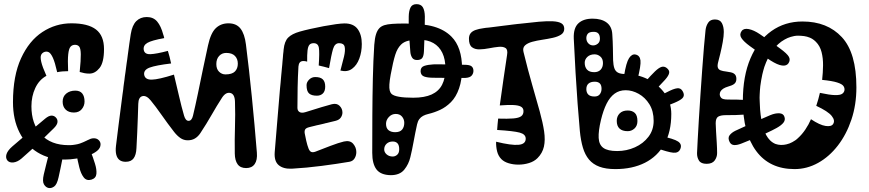

<svg xmlns="http://www.w3.org/2000/svg" viewBox="-20 -820 4288 947"><path d="M300 -33Q223 -33 165.5 -68.2Q108 -103.5 76 -167Q44 -230.5 44 -316Q44 -446 83.8 -532.5Q123.5 -619 189 -662Q254.5 -705 332 -705Q414 -705 453.5 -674.5Q493 -644 493 -578Q493 -512 471 -484.5Q449 -457 421 -457Q407.5 -457 396.2 -459.2Q385 -461.5 373 -465Q379 -524 378.5 -552.5Q378 -581 370.8 -590Q363.5 -599 350 -599Q336 -599 327.8 -589.5Q319.5 -580 316.5 -552.2Q313.5 -524.5 316 -469Q302.5 -469 288.2 -467.8Q274 -466.5 262 -464Q251 -513 240.8 -535.2Q230.5 -557.5 220.5 -562.5Q210.5 -567.5 200 -564Q188 -560 183 -549.5Q178 -539 183.5 -514.8Q189 -490.5 209 -446Q173 -426.5 154 -385.8Q135 -345 135 -296Q135 -209 182.8 -156.5Q230.5 -104 319 -104Q323.5 -104 329 -104.2Q334.5 -104.5 339 -105Q346 -106 351.5 -106.8Q357 -107.5 363 -109Q369 -110.5 374.2 -112.2Q379.5 -114 384 -116Q386.5 -117 389 -118Q391.5 -119 394.2 -120.2Q397 -121.5 400 -123Q402.5 -124 405 -125.2Q407.5 -126.5 410 -127.8Q412.5 -129 415 -130Q419.5 -132.5 426.5 -135.2Q433.5 -138 443 -138Q457.5 -138 466.8 -129Q476 -120 476 -108Q476 -89.5 458.5 -75.5Q441 -61.5 413.8 -52Q386.5 -42.5 356.2 -37.8Q326 -33 300 -33ZM349 -655Q350 -650 349.5 -646Q349 -642 349 -638Q348.5 -632 342.5 -629.5Q336.5 -627 329 -626Q318.5 -624.5 312.5 -629.5Q306.5 -634.5 304 -641Q304 -645 303.5 -649Q303 -653 303 -655Q304 -662 310.2 -667Q316.5 -672 326 -672Q336 -671.5 342.2 -666.8Q348.5 -662 349 -655ZM41 -98Q78 -129.5 119.2 -164.8Q160.5 -200 203 -235Q220.5 -249.5 233.8 -249.8Q247 -250 256 -240Q265 -230.5 263.5 -217.2Q262 -204 246 -188Q219.5 -162 193.5 -136.8Q167.5 -111.5 140.8 -86.8Q114 -62 86 -38Q66 -21 46.2 -18.8Q26.5 -16.5 16 -29Q6.5 -42 12.2 -60Q18 -78 41 -98ZM344.5 -265Q318.5 -265 303.8 -279.5Q289 -294 289 -318.5Q289 -344 306.8 -358.5Q324.5 -373 351.5 -373Q374.5 -373 385.8 -358.8Q397 -344.5 397 -319.5Q397 -298 383.2 -281.5Q369.5 -265 344.5 -265ZM427 -74Q439 -43 448.2 -13.5Q457.5 16 455.5 37.5Q453.5 59 431 66Q407 73 393 55Q379 37 371.2 5.5Q363.5 -26 357 -59ZM288 -37Q283.5 -13 278.5 10Q273.5 33 269 54Q261 90.5 246.8 100.2Q232.5 110 219 107Q205.5 104 196.8 89.2Q188 74.5 196 40Q202 14.5 208 -9.2Q214 -33 220 -57ZM138 -578Q142.5 -576 145.8 -573.2Q149 -570.5 152 -568Q156.5 -564.5 155.2 -558.2Q154 -552 150 -545Q145 -536 137.5 -534Q130 -532 123 -534Q121 -535.5 118.8 -536.8Q116.5 -538 114.5 -539Q112.5 -540 111 -541Q106 -545.5 105.5 -553.8Q105 -562 111 -570Q117 -577.5 124.5 -579.8Q132 -582 138 -578Z M552 -100Q556.5 -136.5 565.2 -206.8Q574 -277 584.5 -356Q585.5 -362 586.2 -367.8Q587 -373.5 587.8 -379.5Q588.5 -385.5 589 -391.5Q590 -400 591.2 -408Q592.5 -416 593.5 -424Q594.5 -434.5 596 -444.8Q597.5 -455 599 -465Q600.5 -476 601.8 -486.5Q603 -497 604.5 -507Q606 -517 607.5 -527Q609 -537 610 -546.5Q614.5 -579.5 618.2 -606.5Q622 -633.5 625 -652Q632 -695.5 652.2 -715.8Q672.5 -736 704 -736Q736.5 -736 755.2 -713.8Q774 -691.5 785 -650Q786.5 -645.5 788 -640.8Q789.5 -636 790 -632Q728 -621 706.8 -608.5Q685.5 -596 689 -574Q693 -551.5 722 -552.8Q751 -554 808 -569Q812.5 -555 816.5 -539.2Q820.5 -523.5 824 -507Q749 -498 718.5 -486.8Q688 -475.5 691 -452Q695 -426.5 728.8 -427.2Q762.5 -428 838 -452Q851 -398.5 863 -346.2Q875 -294 888 -249Q895.5 -224 910 -224Q926 -224 932 -250Q943.5 -298 956 -358Q968.5 -418 981.2 -480Q994 -542 1006 -596Q1019.5 -657.5 1044.5 -681.2Q1069.5 -705 1107 -705Q1146 -705 1166.2 -679Q1186.5 -653 1193 -601Q1208.5 -479 1222.2 -341.8Q1236 -204.5 1247 -67Q1250 -30.5 1236.2 -10.8Q1222.5 9 1194 9Q1165.5 9 1152 -9.8Q1138.5 -28.5 1138 -63Q1137 -133 1139 -193.8Q1141 -254.5 1139 -318Q1138 -356.5 1115.8 -361.5Q1093.5 -366.5 1075 -338Q1048.5 -297 1023.8 -253.5Q999 -210 968 -163Q957 -146.5 941.8 -137.2Q926.5 -128 906 -128Q886 -128 870 -139Q854 -150 839 -169Q806 -211.5 776.5 -253.8Q747 -296 723 -325Q702 -350.5 682.5 -345.8Q663 -341 662 -308Q661 -278.5 659.8 -241.5Q658.5 -204.5 656.8 -165.2Q655 -126 653 -89Q651.5 -56 639 -39Q626.5 -22 600 -22Q581 -22 569.5 -30.8Q558 -39.5 553.5 -57Q549 -74.5 552 -100ZM1092 -453Q1124.5 -453 1138.8 -467.5Q1153 -482 1153 -506Q1153 -529.5 1138.8 -544.2Q1124.5 -559 1096 -559Q1074.5 -559 1060.8 -544Q1047 -529 1047 -504Q1047 -479.5 1060.5 -466.2Q1074 -453 1092 -453ZM910 -161Q895 -161 886 -168.8Q877 -176.5 877 -192Q877 -205 886 -213Q895 -221 910 -221Q921.5 -221 929.2 -212.5Q937 -204 937 -194Q937 -177 928.5 -169Q920 -161 910 -161ZM1212 -63Q1207 -63 1201.8 -63Q1196.5 -63 1191 -63Q1182 -63 1174.5 -69Q1167 -75 1167 -95Q1167 -112.5 1176.8 -118.2Q1186.5 -124 1193 -124Q1197.5 -124 1202.5 -124Q1207.5 -124 1212 -124Q1225 -123.5 1231.5 -113.2Q1238 -103 1238 -91Q1238 -76 1231.5 -69.5Q1225 -63 1212 -63Z M1335 -70Q1340.5 -136.5 1347.2 -217.5Q1354 -298.5 1361 -382Q1361.5 -387 1362 -392Q1362.5 -397 1363 -402Q1363.5 -407 1364 -412Q1364.5 -418 1365 -423.8Q1365.5 -429.5 1366 -435.5Q1366.5 -441.5 1367 -447Q1368 -456.5 1368.8 -465.8Q1369.5 -475 1370.5 -484.5Q1371.5 -493 1372.2 -501.5Q1373 -510 1373.5 -518Q1374.5 -527 1375.2 -535.8Q1376 -544.5 1376.5 -552.5Q1377.5 -558.5 1378 -564.5Q1378.5 -570.5 1379 -576Q1383 -616 1401.2 -634.5Q1419.5 -653 1458 -664Q1480.5 -670.5 1511.8 -677.5Q1543 -684.5 1576.2 -690.8Q1609.5 -697 1637 -700.8Q1664.5 -704.5 1679.5 -704.5Q1723.5 -704.5 1744 -676.8Q1764.5 -649 1764.5 -603Q1764.5 -564 1752.2 -531Q1740 -498 1716.5 -480.8Q1693 -463.5 1659 -472Q1669.5 -510.5 1676.8 -541Q1684 -571.5 1680 -589.2Q1676 -607 1652.5 -607Q1631 -607 1622.5 -578Q1614 -549 1603 -484Q1589.5 -488 1578 -490.8Q1566.5 -493.5 1552 -497Q1556.5 -561.5 1552.8 -584.2Q1549 -607 1527 -607Q1513 -607 1506 -598.8Q1499 -590.5 1496.8 -570.5Q1494.5 -550.5 1495 -516Q1490.5 -517.5 1486 -518.2Q1481.5 -519 1477 -519Q1464.5 -519 1458.8 -512Q1453 -505 1452 -492Q1449 -441 1448 -389.2Q1447 -337.5 1447 -288Q1447 -274 1457.2 -267.5Q1467.5 -261 1487 -267Q1532 -281.5 1566 -291.5Q1600 -301.5 1617 -306Q1641 -312 1655 -298Q1669 -284 1669 -265Q1669 -252 1661 -240.2Q1653 -228.5 1635 -224Q1628.5 -222.5 1621.8 -220.8Q1615 -219 1608 -217.5Q1604 -216.5 1600 -215.5Q1596 -214.5 1592 -213.5Q1588.5 -213 1585.5 -212.2Q1582.5 -211.5 1579.5 -210.5Q1574.5 -209.5 1570 -208.2Q1565.5 -207 1560.5 -206Q1558.5 -205.5 1556.2 -205Q1554 -204.5 1551.8 -204Q1549.5 -203.5 1547 -203Q1544.5 -202.5 1542.2 -202Q1540 -201.5 1537.5 -200.8Q1535 -200 1532.5 -199.5Q1525.5 -198 1518.8 -196.2Q1512 -194.5 1506 -193Q1489.5 -189 1485.2 -181.5Q1481 -174 1483 -162Q1485.5 -148 1490.5 -125.8Q1495.5 -103.5 1502 -87Q1507.5 -73.5 1515.5 -70.5Q1523.5 -67.5 1536 -72Q1569 -85 1609.8 -100.5Q1650.5 -116 1676 -122Q1706.5 -129 1722 -110.8Q1737.5 -92.5 1737.5 -70Q1737.5 -53 1729 -39Q1720.5 -25 1703 -22Q1641.5 -11.5 1566.5 -1.8Q1491.5 8 1420 12Q1377.5 14 1354.5 -5.5Q1331.5 -25 1335 -70ZM1515 -60 1580 -62Q1583 -46.5 1581.8 -34.8Q1580.5 -23 1574 -15.8Q1567.5 -8.5 1555 -7Q1541 -5 1532.5 -11.5Q1524 -18 1520 -30.8Q1516 -43.5 1515 -60ZM1629 -54Q1628.5 -58.5 1627.8 -63Q1627 -67.5 1627 -72Q1627 -82 1633.2 -89.5Q1639.5 -97 1656 -100Q1671 -103 1680.5 -100.2Q1690 -97.5 1692 -86Q1693 -82.5 1693.8 -78.2Q1694.5 -74 1695 -70Q1697.5 -57.5 1691 -48.2Q1684.5 -39 1668 -35Q1649.5 -31.5 1640.5 -35.2Q1631.5 -39 1629 -54ZM1543 -348Q1517 -348 1504.5 -359Q1492 -370 1492 -400Q1492 -414.5 1504.5 -427.2Q1517 -440 1535 -440Q1560.5 -440 1572.2 -428.5Q1584 -417 1584 -393Q1584 -370 1572.5 -359Q1561 -348 1543 -348ZM1561 -653Q1561 -659 1566.8 -664.2Q1572.5 -669.5 1583 -670Q1591.5 -671 1599.2 -668Q1607 -665 1607 -658Q1607 -656 1607 -652Q1607 -648 1607 -645Q1607 -637 1600.5 -632Q1594 -627 1585 -626Q1577 -625.5 1569.5 -628.8Q1562 -632 1561 -641Q1561 -644 1561 -647Q1561 -650 1561 -653ZM1438 -588 1433 -548Q1420.5 -549.5 1414.5 -555Q1408.5 -560.5 1409 -571Q1410 -583 1418.5 -585.5Q1427 -588 1438 -588Z M1907 -452Q1901.5 -422 1900.5 -403.2Q1899.5 -384.5 1902.2 -373.8Q1905 -363 1911 -357Q1921 -347.5 1947.8 -342.8Q1974.5 -338 2018 -338Q2074 -338 2109 -354Q2144 -370 2160.5 -402Q2177 -434 2177 -482Q2177 -527.5 2161.8 -559.2Q2146.5 -591 2117.8 -607.5Q2089 -624 2048 -624Q2014.5 -624 1993 -618.8Q1971.5 -613.5 1958 -600Q1949 -591 1942 -579Q1935 -567 1929.5 -549.8Q1924 -532.5 1918.5 -508.5Q1913 -484.5 1907 -452ZM1816 -66Q1816 -157.5 1816.5 -250.8Q1817 -344 1819 -432.5Q1821 -521 1826 -599Q1828.5 -632 1834.8 -651.5Q1841 -671 1852 -682Q1861 -691 1875.8 -695.8Q1890.5 -700.5 1914.8 -702.2Q1939 -704 1976 -704Q2067.5 -704 2120.5 -688.5Q2173.5 -673 2207 -639Q2232.5 -613.5 2245.8 -574Q2259 -534.5 2259 -482Q2259 -426.5 2244.2 -384Q2229.5 -341.5 2204 -316Q2179.5 -291.5 2151 -278.2Q2122.5 -265 2093 -258Q2078 -254.5 2066.8 -248.5Q2055.5 -242.5 2048 -232.2Q2040.5 -222 2037 -206Q2028 -165 2020.2 -122.2Q2012.5 -79.5 2004 -45Q1996 -10.5 1974 16.8Q1952 44 1907 44Q1857.5 43 1836.8 15.5Q1816 -12 1816 -66ZM1996 -738.5Q1996.5 -766.5 2004.8 -783Q2013 -799.5 2034.5 -799.5Q2056.5 -799.5 2065.8 -783.8Q2075 -768 2075.5 -738.5Q2075.5 -711.5 2074.8 -681Q2074 -650.5 2073 -621Q2072 -591.5 2071 -567.5Q2070 -544.5 2062.8 -534.2Q2055.5 -524 2037 -524Q2020 -524 2012.8 -535.5Q2005.5 -547 2004 -562.5Q2002 -588 1999.8 -618.5Q1997.5 -649 1996.5 -680.2Q1995.5 -711.5 1996 -738.5ZM2270 -500.5Q2296.5 -500.5 2305.5 -493.2Q2314.5 -486 2315 -473Q2316 -459 2307 -447.8Q2298 -436.5 2273 -435.5Q2267 -435.5 2245 -435.5Q2223 -435.5 2196 -435.8Q2169 -436 2147 -436.2Q2125 -436.5 2118.5 -436.5Q2089 -436.5 2072.2 -442.5Q2055.5 -448.5 2054.5 -468Q2054 -488.5 2072 -494.8Q2090 -501 2117.5 -502.5Q2124 -503 2145.8 -502.8Q2167.5 -502.5 2194 -502Q2220.5 -501.5 2242 -501Q2263.5 -500.5 2270 -500.5ZM1846 -74Q1856 -74 1861 -66.2Q1866 -58.5 1866 -42Q1866 -21 1861 -15Q1856 -9 1849 -9Q1847 -9 1844.8 -9Q1842.5 -9 1840 -9L1839 -74Q1840.5 -74 1842.5 -74Q1844.5 -74 1846 -74ZM1929 -168Q1953 -168 1963.5 -181Q1974 -194 1974 -214Q1974 -231.5 1963 -244.8Q1952 -258 1932 -258Q1912 -258 1898 -243Q1884 -228 1884 -209.5Q1884 -188 1896.2 -178Q1908.5 -168 1929 -168ZM1917 -48Q1929.5 -48 1939.2 -56.8Q1949 -65.5 1949 -84Q1949 -103.5 1940.8 -112.8Q1932.5 -122 1917 -122Q1898.5 -122 1886.8 -111Q1875 -100 1875 -83Q1875 -69 1887 -58.5Q1899 -48 1917 -48ZM2205 -414Q2214 -414 2219.5 -404.8Q2225 -395.5 2224 -385Q2223.5 -374 2219 -365Q2214.5 -356 2207 -356Q2205 -356 2203.2 -356Q2201.5 -356 2199 -356Q2188 -356 2182 -364.8Q2176 -373.5 2176 -384Q2176 -395.5 2181 -404.8Q2186 -414 2194 -414Q2196.5 -414 2199.2 -414Q2202 -414 2205 -414Z M2537 -8Q2511.5 -8 2489 -14.8Q2466.5 -21.5 2453 -35Q2445 -43 2439.8 -52.8Q2434.5 -62.5 2431.8 -73.8Q2429 -85 2427.8 -97Q2426.5 -109 2427 -121Q2502 -102.5 2537.5 -105.8Q2573 -109 2573 -136Q2573 -158 2543 -166Q2513 -174 2432 -179Q2433 -191 2434.2 -207Q2435.5 -223 2437 -235Q2484 -233.5 2511.5 -235.8Q2539 -238 2550.8 -246.8Q2562.5 -255.5 2562 -273Q2561.5 -287.5 2549 -294.2Q2536.5 -301 2510.8 -302Q2485 -303 2445 -300Q2455 -370.5 2463.5 -431.2Q2472 -492 2481 -549Q2485.5 -575 2473.5 -583Q2461.5 -591 2440 -589Q2418.5 -587 2393.2 -582Q2368 -577 2345.2 -576.5Q2322.5 -576 2307.8 -587.2Q2293 -598.5 2293 -629Q2293 -645.5 2301.2 -656Q2309.5 -666.5 2325.8 -672.2Q2342 -678 2365 -681Q2370.5 -682 2377 -682.8Q2383.5 -683.5 2390.5 -684Q2400.5 -685 2408.2 -686.2Q2416 -687.5 2422.5 -688Q2441 -690.5 2457.8 -692.5Q2474.5 -694.5 2494.5 -697Q2498 -697.5 2501.8 -698Q2505.5 -698.5 2509.8 -699Q2514 -699.5 2518 -700Q2522.5 -700.5 2526.8 -701Q2531 -701.5 2534.8 -702Q2538.5 -702.5 2541 -702.5Q2596 -709 2637.8 -712.8Q2679.5 -716.5 2707.2 -715Q2735 -713.5 2749 -705Q2763 -696.5 2763 -678Q2763 -659.5 2747.2 -649.2Q2731.5 -639 2706.8 -633.5Q2682 -628 2655 -624Q2628 -620 2605 -613.8Q2582 -607.5 2569.5 -596Q2557 -584.5 2562 -564Q2584.5 -472 2605.5 -399.5Q2626.5 -327 2642 -270.8Q2657.5 -214.5 2663.8 -171.8Q2670 -129 2662.8 -96.8Q2655.5 -64.5 2631 -40Q2614.5 -23.5 2589.2 -15.8Q2564 -8 2537 -8ZM2518 -624Q2506 -624 2499 -630Q2492 -636 2492 -647Q2492 -658.5 2498.8 -665.2Q2505.5 -672 2516 -672Q2527.5 -672 2533.8 -665.8Q2540 -659.5 2540 -651Q2540 -638.5 2533.5 -631.2Q2527 -624 2518 -624ZM2568 -27 2574 -103Q2590.5 -101 2601.2 -97.5Q2612 -94 2617.2 -87.2Q2622.5 -80.5 2622.5 -68Q2622.5 -48.5 2616.5 -39.5Q2610.5 -30.5 2598.5 -28.2Q2586.5 -26 2568 -27ZM2575 -434 2557 -368Q2542.5 -372 2533.5 -376Q2524.5 -380 2520.5 -386Q2516.5 -392 2516.5 -400.5Q2516.5 -421 2523.5 -429Q2530.5 -437 2543.5 -437.2Q2556.5 -437.5 2575 -434Z M2944 -228Q2931 -173.5 2932.8 -139.8Q2934.5 -106 2956 -90.5Q2977.5 -75 3024 -75Q3070.5 -75 3111.8 -93.5Q3153 -112 3178.5 -145.5Q3204 -179 3204 -224Q3204 -272 3183 -305.8Q3162 -339.5 3130.2 -357.2Q3098.5 -375 3066 -375Q3034.5 -375 3011.5 -358.2Q2988.5 -341.5 2972 -308.8Q2955.5 -276 2944 -228ZM2810 -630Q2808 -682 2832.8 -705Q2857.5 -728 2903 -728Q2946.5 -728 2972.2 -708.8Q2998 -689.5 3000 -651Q3002.5 -614.5 3003 -582.2Q3003.5 -550 3004 -523Q3005 -499 3010 -484Q3015 -469 3027.5 -462Q3040 -455 3064 -455Q3123 -455 3174.8 -429.5Q3226.5 -404 3258.8 -359.5Q3291 -315 3291 -258Q3291 -170 3257 -109.2Q3223 -48.5 3161 -17.2Q3099 14 3015 14Q2968 14 2936.5 2.2Q2905 -9.5 2885.2 -33Q2865.5 -56.5 2855 -91.8Q2844.5 -127 2840 -174Q2834 -238.5 2828.8 -310.2Q2823.5 -382 2818.8 -461.8Q2814 -541.5 2810 -630ZM3212 -375 3162 -416Q3191.5 -449.5 3210.5 -467.8Q3229.5 -486 3242.8 -490Q3256 -494 3268 -485Q3283 -473.5 3280.5 -460Q3278 -446.5 3260.2 -426.5Q3242.5 -406.5 3212 -375ZM3222 -280 3205 -332Q3255.5 -359 3284.5 -372.8Q3313.5 -386.5 3328.2 -384.5Q3343 -382.5 3351 -362Q3356.5 -346.5 3346 -335.8Q3335.5 -325 3305.5 -312.5Q3275.5 -300 3222 -280ZM3223 -318 3176 -330Q3178.5 -343.5 3182.5 -351.2Q3186.5 -359 3193.8 -360.5Q3201 -362 3213 -357Q3223.5 -352.5 3226.8 -346.8Q3230 -341 3228.5 -334Q3227 -327 3223 -318ZM3211 -92 3235 -150Q3304 -136 3324.8 -121.8Q3345.5 -107.5 3335 -84Q3326 -64.5 3300.8 -66.8Q3275.5 -69 3211 -92ZM3076 -173Q3049.5 -173 3035.8 -185.8Q3022 -198.5 3022 -224Q3022 -246 3036.2 -260.5Q3050.5 -275 3076 -275Q3098 -275 3111 -263Q3124 -251 3124 -223Q3124 -199.5 3109.5 -186.2Q3095 -173 3076 -173ZM2872 -380.5Q2872 -363.5 2881.5 -353.8Q2891 -344 2912.5 -344Q2930 -344 2938.5 -355.2Q2947 -366.5 2947 -382Q2947 -400.5 2938.2 -408.8Q2929.5 -417 2913.5 -417Q2893.5 -417 2882.8 -407.8Q2872 -398.5 2872 -380.5ZM2908.5 -663Q2887 -663 2879.5 -654Q2872 -645 2872 -632Q2872 -616.5 2881.8 -606.2Q2891.5 -596 2905.5 -596Q2918 -596 2928.5 -604.5Q2939 -613 2939 -629Q2939 -646 2931.5 -654.5Q2924 -663 2908.5 -663ZM2912.5 -552Q2890.5 -552 2877.2 -539.5Q2864 -527 2864 -510.5Q2864 -489 2875.5 -476.5Q2887 -464 2911 -464Q2931 -464 2942.5 -476.2Q2954 -488.5 2954 -509Q2954 -530 2941.2 -541Q2928.5 -552 2912.5 -552ZM3259 -205 3252 -253Q3261.5 -253 3267.8 -251Q3274 -249 3277 -243.2Q3280 -237.5 3280 -226Q3280 -219 3278 -214.2Q3276 -209.5 3271.2 -207.2Q3266.5 -205 3259 -205ZM3124 -427 3058 -446Q3068.5 -512 3082.8 -533.5Q3097 -555 3115 -551Q3136 -546.5 3139 -522Q3142 -497.5 3124 -427ZM2895 -699.5Q2895 -705.5 2899 -707.2Q2903 -709 2905.5 -709Q2911 -709 2914 -705.8Q2917 -702.5 2917 -696Q2917 -692.5 2914 -689.8Q2911 -687 2908.5 -687Q2901 -687 2898 -689.5Q2895 -692 2895 -699.5Z M3899 14Q3776 14 3710 -74.8Q3644 -163.5 3644 -323Q3644 -444.5 3681.5 -532.2Q3719 -620 3785.2 -667Q3851.5 -714 3938 -714Q4060.5 -714 4132.2 -636.8Q4204 -559.5 4204 -389Q4204 -303.5 4179.5 -230.2Q4155 -157 4112.5 -102Q4070 -47 4015 -16.5Q3960 14 3899 14ZM3916 -139Q3935.5 -156.5 3952.2 -181.2Q3969 -206 3980 -232Q4023.5 -203 4051.8 -198.8Q4080 -194.5 4089 -208Q4100.5 -225.5 4082.2 -248.2Q4064 -271 4006 -298Q4012 -315.5 4016.2 -331Q4020.5 -346.5 4024 -362Q4072.5 -351.5 4098 -351Q4123.5 -350.5 4133.2 -357Q4143 -363.5 4145 -374Q4147 -385.5 4140.2 -395.5Q4133.5 -405.5 4109.2 -413.2Q4085 -421 4035 -426Q4039 -461.5 4039.5 -497Q4040 -532.5 4032.2 -563Q4024.5 -593.5 4004 -614Q3999.5 -618.5 3994.8 -622.2Q3990 -626 3985 -629Q3980 -632 3975 -634Q3967.5 -637 3960.5 -639Q3953.5 -641 3946 -642Q3938.5 -643 3930.2 -643.5Q3922 -644 3916 -644Q3906.5 -644 3897 -642.2Q3887.5 -640.5 3880 -638Q3872.5 -636 3864.8 -632.5Q3857 -629 3850 -625Q3816.5 -606.5 3791.2 -571.5Q3766 -536.5 3750 -490Q3747 -481 3744.8 -472Q3742.5 -463 3740 -453Q3737 -439.5 3734.5 -424.8Q3732 -410 3730 -395Q3729 -385.5 3728.2 -375Q3727.5 -364.5 3727 -354Q3726.5 -346 3726.5 -338.2Q3726.5 -330.5 3727 -322Q3727.5 -311 3728 -300.5Q3728.5 -290 3729 -280Q3733.5 -226 3745.2 -187.5Q3757 -149 3778 -128Q3784 -122 3790.8 -117.5Q3797.5 -113 3805 -110Q3811 -108 3818.2 -106.5Q3825.5 -105 3832 -105Q3839 -105 3846.5 -105.8Q3854 -106.5 3859 -108Q3866 -109.5 3874 -112.5Q3882 -115.5 3888 -119Q3895.5 -123 3902.8 -128Q3910 -133 3916 -139ZM3727 -652Q3746 -639.5 3773 -620.5Q3800 -601.5 3826 -582Q3863 -555 3871.2 -539.5Q3879.5 -524 3869 -508Q3859.5 -494 3837.5 -496.8Q3815.5 -499.5 3780 -522Q3753 -539.5 3725.8 -558.8Q3698.5 -578 3678 -593Q3648 -615 3636.8 -632.5Q3625.5 -650 3638 -667Q3648.5 -681.5 3673.2 -676.5Q3698 -671.5 3727 -652ZM3607 -175Q3625 -183.5 3657.5 -198.2Q3690 -213 3723.8 -228Q3757.5 -243 3779 -252Q3804.5 -262.5 3824.2 -261.2Q3844 -260 3849 -244Q3854.5 -229 3844.8 -215.8Q3835 -202.5 3811 -189Q3789.5 -177 3759.2 -163.2Q3729 -149.5 3696.8 -136.2Q3664.5 -123 3637 -112Q3617 -104 3601.8 -104.5Q3586.5 -105 3579 -119Q3568.5 -139.5 3578.5 -152.8Q3588.5 -166 3607 -175ZM3418 -65Q3419 -86 3421.2 -129.8Q3423.5 -173.5 3427 -231.2Q3430.5 -289 3434.8 -352.5Q3439 -416 3443.5 -477.2Q3448 -538.5 3452.2 -589.5Q3456.5 -640.5 3460 -672Q3462.5 -692.5 3473 -708.2Q3483.5 -724 3506 -724Q3531 -724 3540.5 -706.2Q3550 -688.5 3550 -662Q3550 -642 3544.8 -612.8Q3539.5 -583.5 3532.8 -555.8Q3526 -528 3522 -513Q3517.5 -495.5 3520.8 -486.2Q3524 -477 3534.5 -473Q3545 -469 3563 -467Q3576 -465.5 3585.2 -463.2Q3594.5 -461 3600.2 -457Q3606 -453 3609 -446.8Q3612 -440.5 3612 -431Q3612 -421.5 3608.8 -415.2Q3605.5 -409 3599.8 -405Q3594 -401 3587.5 -398.5Q3581 -396 3574 -394Q3557 -389 3547.5 -382.8Q3538 -376.5 3534 -369.5Q3530 -362.5 3530 -355Q3530 -346 3537 -337.5Q3544 -329 3571 -329Q3623 -329 3650.8 -327.2Q3678.5 -325.5 3688.8 -318Q3699 -310.5 3699 -293Q3699 -274.5 3688.2 -265.8Q3677.5 -257 3647.2 -254.5Q3617 -252 3559 -252Q3534.5 -252 3522.2 -244.5Q3510 -237 3510 -212Q3510 -198 3511.8 -171.8Q3513.5 -145.5 3515.2 -116.5Q3517 -87.5 3517 -65Q3517 -45 3505 -28.5Q3493 -12 3465 -12Q3437.5 -12 3427.5 -28Q3417.5 -44 3418 -65ZM3474.5 -413Q3464.5 -413 3459.2 -417.2Q3454 -421.5 3454 -429.5Q3454 -440 3458 -444Q3462 -448 3470 -448Q3478.5 -448 3484.2 -443.8Q3490 -439.5 3490 -430Q3490 -421.5 3485.8 -417.2Q3481.5 -413 3474.5 -413ZM3493 -586Q3503 -586 3507.5 -577.2Q3512 -568.5 3512 -558Q3512 -547 3507.2 -537Q3502.5 -527 3492 -527Q3488.5 -527 3484.8 -526.5Q3481 -526 3477 -526Q3467.5 -526 3462.8 -534.5Q3458 -543 3458 -554Q3458 -565.5 3463.5 -575.8Q3469 -586 3480 -586Q3483 -586 3486.5 -586Q3490 -586 3493 -586ZM3463 -71Q3463 -71 3463 -71Q3463 -71 3463 -71Q3463 -71 3463 -71Q3463 -71 3463 -71Q3463 -71 3463 -71Q3463 -71 3463 -71Q3463 -71 3463 -71Q3463 -71 3463 -71ZM3496 -676Q3506 -676 3510.5 -667.2Q3515 -658.5 3515 -648Q3515 -637 3510.2 -626.5Q3505.5 -616 3495 -616Q3491.5 -616 3487.8 -616Q3484 -616 3480 -616Q3470.5 -616 3465.8 -624.5Q3461 -633 3461 -644Q3461 -655.5 3466.5 -665.8Q3472 -676 3483 -676Q3486 -676 3489.5 -676Q3493 -676 3496 -676Z"/></svg>

Font: Kablammo
Style: Regular
Weight: 400
Designer: Travis Kochel, Lizy Gershenzon, Daria Petrova, Ethan Cohen
Foundry: Vectro Type Foundry
Version: Version 1.002